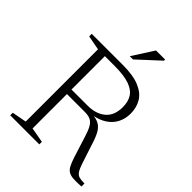

<svg xmlns="http://www.w3.org/2000/svg" viewBox="-247 -1009 1137 1137"><g transform="rotate(45 322.0 -440.0)"><path d="M327 -364.5Q396 -364.5 438.2 -399.8Q480.5 -435 480.5 -506.5Q480.5 -550.5 461.5 -581.2Q442.5 -612 397 -628Q351.5 -644 271 -644H146L137.5 -682.5H303.5Q391 -682.5 443 -660.5Q495 -638.5 517.8 -600Q540.5 -561.5 540.5 -511.5Q540.5 -469 523 -434.2Q505.5 -399.5 470.5 -376.2Q435.5 -353 382.5 -344V-348Q416 -346 437.5 -334.8Q459 -323.5 473.5 -300.8Q488 -278 500.5 -240.5L547 -98.5Q558 -65.5 568.8 -49.8Q579.5 -34 595.8 -29.5Q612 -25 639.5 -25.5V0Q600 2.5 575.2 1Q550.5 -0.5 535 -9.2Q519.5 -18 509 -37.5Q498.5 -57 487.5 -90.5L444.5 -226.5Q432.5 -265.5 419.8 -287.2Q407 -309 388.8 -317.8Q370.5 -326.5 340.5 -326.5H154.5L148.5 -364.5ZM191.5 -682.5V-38.5L286.5 -21.5V0H43V-21.5L134 -38.5V-644L43 -661V-682.5ZM296 -748 382 -882H458V-872.5L323 -748Z"/></g></svg>

Font: Newsreader 14pt Light
Style: Regular
Weight: 300
Designer: Hugues Gentile
Foundry: Production Type
Version: Version 1.003